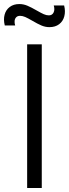

<svg xmlns="http://www.w3.org/2000/svg" viewBox="-56 -942 345 962"><path d="M80 -720H153.3V0H80ZM105.5 -838.3Q84 -850.8 70.4 -856.8Q56.8 -862.7 44.7 -862.7Q32.3 -862.7 25.3 -855.6Q18.3 -848.5 17.2 -837.3Q16.2 -826.2 20 -814.3H-32Q-39.5 -844 -32.9 -868.5Q-26.3 -893 -7 -907.3Q12.3 -921.7 41 -921.7Q61.7 -921.7 81.2 -913.4Q100.8 -905.2 128.2 -889.3Q150 -876.8 163.2 -870.9Q176.5 -865 188.7 -865Q205.7 -865 212.6 -879.6Q219.5 -894.2 213.3 -914.7H265.3Q272.8 -885.3 266.2 -860.3Q259.7 -835.3 240.3 -820.7Q221 -806 191.7 -806Q171.3 -806 151.8 -814.2Q132.2 -822.5 105.5 -838.3Z"/></svg>

Font: Tap Sans
Style: Regular
Weight: 400
Designer: Tap Payments
Foundry: Tap Payments
Version: Version 1.001;Glyphs 3.1.2 (3151)